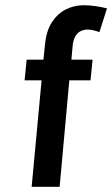

<svg xmlns="http://www.w3.org/2000/svg" viewBox="-20 -714 429 734"><path d="M74 -407 82 -486H146L152 -543Q157 -596.5 178.8 -629.5Q200.5 -662.5 232.2 -678.2Q264 -694 299.5 -694Q320.5 -694 344 -690.8Q367.5 -687.5 389 -682L360 -591Q349 -595.5 337.2 -598.2Q325.5 -601 314 -601Q301.5 -601 289.5 -595.5Q277.5 -590 269.2 -577.2Q261 -564.5 258 -542L253 -486H334L326 -407H245L208 0H101L139 -407Z"/></svg>

Font: Karla
Style: Bold Italic
Weight: 700
Italic angle: -8°
Designer: Jonathan Pinhorn
Version: Version 2.004;gftools[0.9.33]